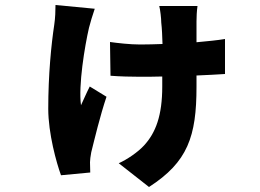

<svg xmlns="http://www.w3.org/2000/svg" viewBox="-20 -642 1040 768"><path d="M770 -618H617C621 -603 625 -568 625 -552C628 -526 629 -497 630 -466C600 -465 570 -464 541 -464C499 -464 449 -470 420 -474L422 -339C461 -336 505 -335 537 -335C568 -335 599 -335 629 -336C629 -321 629 -308 629 -296C629 -180 603 -111 556 -60C530 -32 488 -4 455 11L576 106C731 6 766 -96 766 -295V-340C812 -342 851 -344 880 -346V-486C850 -481 810 -477 766 -473V-556C766 -573 767 -598 770 -618ZM359 -607 202 -622C202 -599 201 -570 197 -543C185 -464 173 -343 173 -207C173 -108 206 10 224 59L341 48C341 35 340 16 340 7C340 0 342 -19 345 -33C357 -81 380 -178 406 -255L339 -296C327 -273 313 -240 304 -221C293 -300 319 -458 336 -531C340 -548 351 -584 359 -607Z"/></svg>

Font: Source Han Sans HK Heavy
Style: Regular
Weight: 900
Designer: Ryoko NISHIZUKA 西塚涼子 (kana, bopomofo & ideographs); Paul D. Hunt (Latin, Greek & Cyrillic); Sandoll Communications 산돌커뮤니
Foundry: Adobe
Version: Version 2.000;hotconv 1.0.107;makeotfexe 2.5.65593